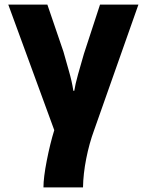

<svg xmlns="http://www.w3.org/2000/svg" viewBox="-20 -573 640 835"><path d="M341 242Q342 183 355 117Q368 51 389 -6L582 -553H415L345 -339Q332 -295 319.5 -250Q307 -205 303 -178H299Q293 -219 278.5 -268.5Q264 -318 256 -348L186 -553H16L216 -7Q198 51 183.5 125Q169 199 169 242Z"/></svg>

Font: Noto Sans Mono UI ExtraBold
Style: Regular
Weight: 800
Designer: Monotype Design team
Foundry: Monotype Imaging Inc.
Version: 1.000